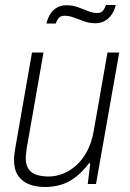

<svg xmlns="http://www.w3.org/2000/svg" viewBox="-20 -736 518 768"><path d="M161 12Q124 12 96 1Q68 -10 52 -34Q36 -58 36 -97Q36 -108 37.5 -119Q39 -130 41 -143L108 -526H154L87 -144Q86 -133 84.5 -123Q83 -113 83 -104Q83 -76 94.5 -59.5Q106 -43 127 -36.5Q148 -30 175 -30Q203 -30 231.5 -41Q260 -52 285 -74.5Q310 -97 328.5 -131.5Q347 -166 355 -213L410 -526H457L364 0H331L341 -83H336Q308 -46 279 -25Q250 -4 220.5 4Q191 12 161 12ZM166 -642Q171 -664 181.5 -680.5Q192 -697 208.5 -706Q225 -715 246 -715Q270 -715 291 -707.5Q312 -700 331.5 -692Q351 -684 369 -684Q385 -684 392.5 -694Q400 -704 404 -716H443Q438 -694 426.5 -677.5Q415 -661 398.5 -652Q382 -643 361 -643Q338 -643 317 -650.5Q296 -658 276.5 -665.5Q257 -673 239 -673Q222 -673 214.5 -663.5Q207 -654 203 -642Z"/></svg>

Font: Archivo SemiCondensed Thin
Style: Italic
Weight: 250
Width: 4
Italic angle: -10°
Designer: Hector Gatti
Foundry: Omnibus-Type
Version: Version 2.001